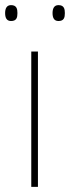

<svg xmlns="http://www.w3.org/2000/svg" viewBox="-32 -729 273 749"><path d="M-12 -678C-12 -661 -7 -647 11 -647C33 -647 36 -661 36 -678C36 -694 33 -709 11 -709C-7 -709 -12 -694 -12 -678ZM173 -678C173 -661 178 -647 196 -647C218 -647 221 -661 221 -678C221 -694 218 -709 196 -709C178 -709 173 -694 173 -678ZM116 0V-528H90V0Z"/></svg>

Font: Noto Sans Meetei Mayek Thin
Style: Regular
Weight: 100
Designer: Monotype Design Team and Neelakash Kshetrimayum
Foundry: Monotype Imaging Inc.
Version: Version 2.002